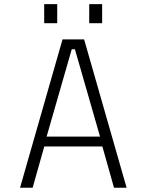

<svg xmlns="http://www.w3.org/2000/svg" viewBox="-20 -886 690 906"><path d="M577.5 0H518L463 -195H189L134 0H74.5L275 -700H377ZM318.5 -653.5 200 -241.5H452L333.5 -653.5ZM188.5 -866.5H250V-776.5H188.5ZM401 -866.5H462V-776.5H401Z"/></svg>

Font: Trispace ExtraLight
Style: Regular
Weight: 200
Designer: Tyler Finck
Foundry: Etcetera Type Company
Version: Version 1.210; ttfautohint (v1.8.3)